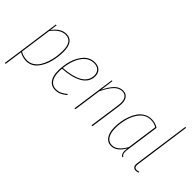

<svg xmlns="http://www.w3.org/2000/svg" viewBox="-57 -1348 2158 2158"><g transform="rotate(45 1022.0 -269.0)"><path d="M34.7 194.3 134.8 -518.1H147L135.3 -430.7Q206.1 -528.3 295.4 -528.3Q354 -528.3 383.8 -485.6Q413.6 -442.9 413.6 -362.3Q413.6 -322.3 408.2 -281Q402.8 -239.7 391.8 -197.5Q380.9 -155.3 362.5 -118.7Q344.2 -82 320.3 -53Q296.4 -23.9 262.9 -7.3Q229.5 9.3 190.4 9.3Q132.8 9.3 78.6 -21L48.8 192.9ZM190.9 -3.9Q234.9 -3.9 271 -27.3Q307.1 -50.8 330.6 -88.1Q354 -125.5 369.9 -173.6Q385.7 -221.7 392.6 -269Q399.4 -316.4 399.4 -362.3Q400.4 -515.1 294.9 -515.1Q208 -515.1 133.3 -412.1L80.6 -34.2Q131.8 -3.9 190.9 -3.9Z M860.4 -419.9Q860.4 -371.6 835.9 -334Q811.5 -296.4 766.8 -272.2Q722.2 -248 664.3 -234.1Q606.4 -220.2 534.7 -215.8Q532.7 -194.8 532.7 -169.9Q532.7 -88.4 563.5 -46.1Q594.2 -3.9 648.9 -3.9Q686 -3.9 716.3 -17.6Q746.6 -31.2 780.8 -60.1L788.1 -50.3Q752 -19.5 719.7 -5.1Q687.5 9.3 648.9 9.3Q586.9 9.3 552.7 -36.9Q518.6 -83 518.6 -169.4Q518.6 -209 524.4 -249.8Q530.3 -290.5 541.7 -331.1Q553.2 -371.6 572.3 -407Q591.3 -442.4 615.7 -469.7Q640.1 -497.1 673.8 -512.7Q707.5 -528.3 746.6 -528.3Q798.8 -528.3 829.6 -499.3Q860.4 -470.2 860.4 -419.9ZM745.6 -515.6Q713.4 -515.6 685.1 -503.9Q656.7 -492.2 635.3 -471.2Q613.8 -450.2 596.2 -422.9Q578.6 -395.5 566.7 -363Q554.7 -330.6 546.9 -296.9Q539.1 -263.2 535.6 -228Q606 -232.9 661.9 -246.1Q717.8 -259.3 759.5 -282.2Q801.3 -305.2 823.7 -340.1Q846.2 -375 846.2 -419.9Q846.2 -464.8 819.6 -490.2Q793 -515.6 745.6 -515.6Z M1193.4 -528.3Q1248 -528.3 1272 -487.8Q1295.9 -447.3 1286.6 -377L1233.4 0H1219.2L1272.5 -376Q1281.7 -442.9 1261.2 -479.5Q1240.7 -516.1 1192.9 -516.1Q1141.6 -516.1 1097.7 -470.2Q1053.7 -424.3 1009.8 -331.1L963.4 0H949.2L1022.5 -518.1H1034.2L1013.2 -359.4Q1055.2 -445.8 1097.7 -487.1Q1140.1 -528.3 1193.4 -528.3Z M1648.9 -528.3Q1708.5 -528.3 1756.3 -497.1L1702.6 -115.7Q1693.8 -66.9 1697.5 -40.5Q1701.2 -14.2 1723.6 -1.5L1718.8 9.3Q1693.4 -3.9 1687.3 -31.2Q1681.2 -58.6 1688 -101.6Q1624 9.3 1539.1 9.3Q1480.5 9.3 1448.2 -38.1Q1416 -85.4 1416 -166.5Q1416 -215.8 1424.1 -265.1Q1432.1 -314.5 1450.4 -362.3Q1468.8 -410.2 1495.1 -446.8Q1521.5 -483.4 1561.3 -505.9Q1601.1 -528.3 1648.9 -528.3ZM1648.4 -516.1Q1610.8 -516.1 1578.4 -501Q1545.9 -485.8 1522.5 -459.2Q1499 -432.6 1481 -398.4Q1462.9 -364.3 1451.9 -324.7Q1440.9 -285.2 1435.5 -245.6Q1430.2 -206.1 1430.2 -167Q1430.2 -91.3 1458.5 -47.6Q1486.8 -3.9 1539.6 -3.9Q1623 -3.9 1689.9 -125.5L1741.2 -490.7Q1701.2 -516.1 1648.4 -516.1Z M1991.2 -733.4 1897.5 -60.1Q1889.2 -3.9 1932.6 -3.9Q1949.7 -3.9 1966.8 -11.2L1970.7 0Q1950.7 9.3 1930.7 9.3Q1903.8 9.3 1891.1 -8.8Q1878.4 -26.9 1883.3 -60.5L1977.5 -731.9Z"/></g></svg>

Font: Fira Sans Compressed Hair
Style: Italic
Weight: 100
Width: 3
Italic angle: -8°
Designer: Carrois Corporate & Edenspiekermann AG
Foundry: Carrois Corporate GbR & Edenspiekermann AG
Version: Version 4.203;PS 004.203;hotconv 1.0.88;makeotf.lib2.5.64775